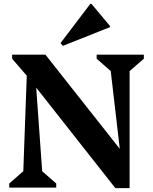

<svg xmlns="http://www.w3.org/2000/svg" viewBox="-20 -974 794 997"><path d="M28 0V-21L101 -85L119 -581L43 -669V-690H216L602 -201L555 -605L482 -669V-690H727V-669L653 -605V3H579L168 -519L199 -85L272 -21V0ZM307 -736 294 -750 449 -954H455L551 -839V-833Z"/></svg>

Font: Platypi SemiBold
Style: Regular
Weight: 600
Designer: David Sargent
Foundry: Bolt Cutter Type
Version: Version 1.200; ttfautohint (v1.8.4.7-5d5b)